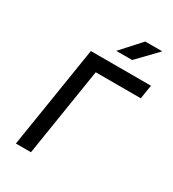

<svg xmlns="http://www.w3.org/2000/svg" viewBox="-223 -1071 1074 1192"><g transform="rotate(30 314.5 -475.0)"><path d="M82 0 198 -730H629L613 -631H290L190 0ZM334 -810 461 -950H583L448 -810Z"/></g></svg>

Font: JetBrains Mono NL SemiBold
Style: Italic
Weight: 600
Italic angle: -9°
Monospace: yes
Designer: Philipp Nurullin, Konstantin Bulenkov
Foundry: JetBrains
Version: Version 2.305; ttfautohint (v1.8.4.7-5d5b)